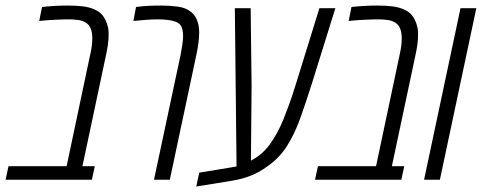

<svg xmlns="http://www.w3.org/2000/svg" viewBox="-41 -660 1769 705"><path d="M-20.5 0 -9.8 -49.8H203.6L290 -458.5Q293.9 -475.6 295.9 -489.7Q297.9 -503.9 297.9 -519Q297.9 -561 275.9 -575.7Q263.2 -584.5 245.4 -586.7Q227.5 -588.9 214.4 -588.9Q193.4 -588.9 165.5 -587.6Q137.7 -586.4 118.7 -584.5L103 -583L113.3 -634.3Q139.2 -637.2 162.4 -638.4Q185.5 -639.6 208.5 -639.6Q238.3 -639.6 262.7 -636.7Q287.1 -633.8 305.7 -625.5Q325.2 -616.7 335 -604.5Q344.7 -592.3 351.6 -573.7Q354.5 -564.9 356.2 -557.1Q357.9 -549.3 357.9 -535.2Q357.9 -513.2 355.2 -495.4Q352.5 -477.5 348.1 -457L261.7 -49.8H307.1L296.4 0Z M524.4 0 622.1 -458.5Q625.5 -475.6 628.4 -495.4Q631.3 -515.1 631.3 -526.4Q631.3 -554.2 622.1 -567.4Q615.7 -575.7 603 -580.6Q591.3 -585 574.2 -586.9Q557.1 -588.9 540 -588.9Q521 -588.9 495.6 -587.2Q470.2 -585.4 448.7 -583L458.5 -634.3Q480 -637.2 501 -638.4Q522 -639.6 549.3 -639.6Q581.5 -639.6 611.8 -635.7Q642.1 -631.8 661.6 -615.2Q674.3 -605 681.2 -588.9Q690.4 -568.4 690.4 -539.6Q690.4 -507.3 679.7 -457L582.5 0Z M679.7 24.9 690.4 -25.9 811 -45.9Q820.3 -47.4 827.6 -48.8L821.3 -629.9H879.4L882.8 -344.7L880.4 -70.3Q921.4 -91.3 949.5 -129.6Q977.5 -168 999.5 -221.2Q1007.8 -241.7 1020.3 -275.6Q1032.7 -309.6 1045.4 -351.1L1131.8 -629.9H1190.4L1104 -352.5Q1081.5 -281.2 1060.8 -223.9Q1040 -166.5 1012 -122.6Q983.9 -78.6 939.5 -48.3Q886.7 -8.8 812 3.4Z M1115.7 0 1126.5 -49.8H1339.8L1426.3 -458.5Q1430.2 -475.6 1432.1 -489.7Q1434.1 -503.9 1434.1 -519Q1434.1 -561 1412.1 -575.7Q1399.4 -584.5 1381.6 -586.7Q1363.8 -588.9 1350.6 -588.9Q1329.6 -588.9 1301.8 -587.6Q1273.9 -586.4 1254.9 -584.5L1239.3 -583L1249.5 -634.3Q1275.4 -637.2 1298.6 -638.4Q1321.8 -639.6 1344.7 -639.6Q1374.5 -639.6 1398.9 -636.7Q1423.3 -633.8 1441.9 -625.5Q1461.4 -616.7 1471.2 -604.5Q1481 -592.3 1487.8 -573.7Q1490.7 -564.9 1492.4 -557.1Q1494.1 -549.3 1494.1 -535.2Q1494.1 -513.2 1491.5 -495.4Q1488.8 -477.5 1484.4 -457L1397.9 -49.8H1443.4L1432.6 0Z M1516.1 0 1649.9 -629.9H1708L1574.2 0Z"/></svg>

Font: Open Sans Condensed Light
Style: Italic
Weight: 300
Width: 3
Italic angle: -12°
Designer: Monotype Design Team
Foundry: Monotype Imaging Inc.
Version: Version 3.000; ttfautohint (v1.8.4)